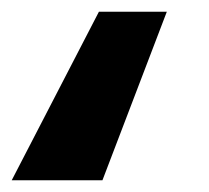

<svg xmlns="http://www.w3.org/2000/svg" viewBox="-40 -174 357 328"><path d="M245 -154 135 134H-20L129 -154Z"/></svg>

Font: Fira Sans Condensed Black
Style: Italic
Weight: 900
Width: 3
Italic angle: -8°
Designer: Carrois Corporate & Edenspiekermann AG
Foundry: Carrois Corporate GbR & Edenspiekermann AG
Version: Version 4.203